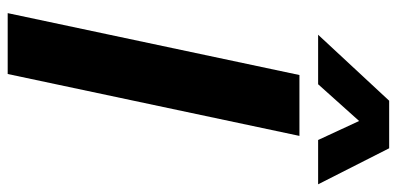

<svg xmlns="http://www.w3.org/2000/svg" viewBox="-280 -728 1008 487"><g transform="rotate(90 223.5 -484.0)"><path d="M167.2 0H12.8L169.8 -740H324.2ZM193.2 -787.4H67.6L235 -967.6H355.6L447 -787.4H334.6L286.4 -891.4Z"/></g></svg>

Font: Be Vietnam Pro Variable Thin
Style: Italic
Weight: 100
Italic angle: -12°
Designer: Lam Bao, Tony Le, Vietanh Nguyen
Foundry: Yellow Type Foundry
Version: Version 1.002